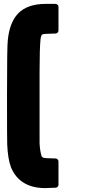

<svg xmlns="http://www.w3.org/2000/svg" viewBox="-20 -868 501 985"><path d="M188 -668Q183 -618 183 -498V-253V-133Q185 -94 193 -68Q196 -60 206 -58Q218 -56 235 -56L265 -55Q271 -55 275.5 -50.5Q280 -46 280 -40V80Q280 86 275.5 90.5Q271 95 265 95L236 96Q225 97 213 97Q82 97 37 -8Q20 -52 17 -128Q16 -147 16 -375Q16 -631 20 -662Q29 -752 72 -798Q120 -848 213 -848H264Q271 -848 275.5 -843.5Q280 -839 280 -833V-711Q280 -705 275.5 -700.5Q271 -696 265 -696L235 -695Q215 -695 203 -693Q194 -692 191 -682Q189 -674 188 -668Z"/></svg>

Font: Punc
Style: Bold
Weight: 400
Designer: The Kinetic
Foundry: The Kinetic
Version: Version 1.000;PS 001.001;hotconv 1.0.56